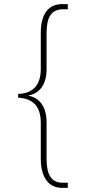

<svg xmlns="http://www.w3.org/2000/svg" viewBox="-20 -780 415 932"><path d="M282 132H309V107H284C230 107 206 69 206 -9V-187C206 -258 174 -305 120 -315V-317C174 -327 206 -373 206 -443V-618C206 -696 228 -735 287 -735H309V-760H281C214 -760 178 -710 178 -621V-445C178 -356 129 -326 68 -324V-306C136 -302 178 -268 178 -184V-8C178 78 214 132 282 132Z"/></svg>

Font: Noto Serif Tamil SemiCondensed Thin
Style: Regular
Weight: 100
Width: 4
Designer: Indian Type Foundry, Tom Grace, and the Monotype Design Team
Foundry: Monotype Imaging Inc.
Version: Version 2.004